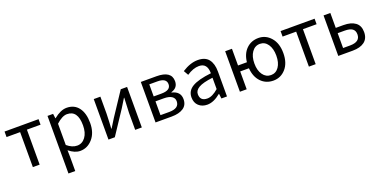

<svg xmlns="http://www.w3.org/2000/svg" viewBox="-16 -1373 4795 2419"><g transform="rotate(-20 2381.0 -164.0)"><path d="M211 0V-469H29V-543H485V-469H302V0Z M605 229V-543H680L688 -481H691Q784 -557 864 -557Q967 -557 1023.5 -482.5Q1080 -408 1080 -277Q1080 -146 1011 -66.5Q942 13 844 13Q771 13 694 -50L696 45V229ZM696 -120Q763 -63 830.5 -63Q898 -63 941.5 -121.5Q985 -180 985 -279Q985 -480 842 -480Q777 -480 696 -405Z M1225 0V-543H1314V-316Q1314 -275 1310 -208Q1306 -141 1305 -116H1309Q1345 -172 1381 -232L1587 -543H1672V0H1583V-227Q1583 -268 1592 -428H1588Q1530 -334 1516 -311L1310 0Z M1856 0V-543H2065Q2265 -543 2265 -405Q2265 -316 2174 -290V-285Q2288 -259 2288 -156Q2288 -77 2230 -38.5Q2172 0 2073 0ZM1946 -316H2049Q2175 -316 2175 -397Q2175 -478 2056 -478H1946ZM1946 -65H2063Q2198 -65 2198 -161Q2198 -203 2162 -226.5Q2126 -250 2057 -250H1946Z M2548 13Q2478 13 2433.5 -28Q2389 -69 2389 -141Q2389 -229 2468.5 -276.5Q2548 -324 2723 -344Q2723 -481 2611 -481Q2534 -481 2448 -423L2412 -486Q2523 -557 2622.5 -557Q2722 -557 2768 -498Q2814 -439 2814 -334V0H2739L2731 -65H2728Q2634 13 2548 13ZM2574 -60Q2642 -60 2723 -132V-284Q2590 -268 2534 -235Q2478 -202 2478 -152Q2478 -60 2574 -60Z M3280 -271Q3280 -177 3321 -120Q3362 -63 3428.5 -63Q3495 -63 3534.5 -120Q3574 -177 3574 -271Q3574 -365 3534.5 -423Q3495 -481 3428.5 -481Q3362 -481 3321 -423Q3280 -365 3280 -271ZM3195 -239H3078V0H2987V-543H3078V-319H3197Q3209 -430 3274 -493.5Q3339 -557 3436.5 -557Q3534 -557 3601 -480Q3668 -403 3668 -271.5Q3668 -140 3601 -63.5Q3534 13 3434.5 13Q3335 13 3269.5 -54.5Q3204 -122 3195 -239Z M3912 0V-469H3730V-543H4186V-469H4003V0Z M4306 0V-543H4397V-343H4500Q4601 -343 4658 -301Q4715 -259 4715 -172.5Q4715 -86 4658 -43Q4601 0 4500 0ZM4397 -73H4490Q4626 -73 4626 -173Q4626 -224 4593 -248Q4560 -272 4490 -272H4397Z"/></g></svg>

Font: Swei Fan Sans CJK TC
Style: Regular
Weight: 400
Version: Version 2.130